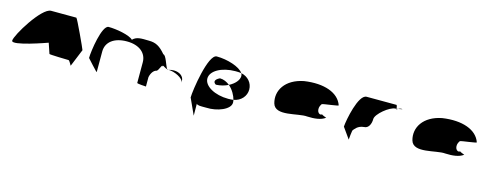

<svg xmlns="http://www.w3.org/2000/svg" viewBox="-25 -1302 5669 2224"><g transform="rotate(15 2809.0 -190.0)"><path d="M42 -113C42 -49 457 -199 457 -199L499 -75C500 -69 715 -64 731 -64C743 -64 772 -2 772 -8L857 -216C857 -224 701 -562 691 -562C691 -562 501 -563 388 -563C275 -563 42 -178 42 -113Z M954 -149C954 -149 1082 -6 1082 -14V-261C1082 -376 1178 -448 1328 -448C1482 -448 1568 -370 1568 -261V-14C1568 -6 1665 0 1676 0V-112C1686 -164 1714 -200 1744 -208C1771 -208 1796 -320 1796 -261C1796 -309 1818 -269 1862 -257C1838 -290 1807 -413 1774 -413C1706 -494 1654 -522 1574 -522C1474 -525 1422 -526 1378 -481C1336 -526 1174 -555 1081 -555C1001 -555 954 -230 954 -149ZM1862 -257C1864 -254 1866 -252 1868 -251L1877 -254ZM1877 -254H1886C1946 -254 2062 -205 2062 -149V-170C2062 -228 2006 -264 1942 -264C1921 -264 1898 -261 1877 -254Z M2209 -12 2298 183 2297 40C2311 58 2344 56 2414 56C2545 63 2699 2 2699 -80C2699 -90 2697 -101 2695 -113C2675 -111 2656 -109 2633 -109C2470 -109 2339 -184 2339 -275C2339 -366 2467 -440 2633 -440C2657 -440 2679 -439 2702 -436C2660 -501 2506 -549 2379 -549C2276 -549 2209 -92 2209 -12ZM2453 -230C2506 -232 2557 -246 2599 -267C2565 -295 2524 -314 2480 -314C2416 -284 2418 -250 2453 -230ZM2599 -267C2649 -225 2683 -161 2695 -113C2783 -129 2841 -196 2841 -275C2841 -353 2786 -419 2702 -436C2709 -425 2712 -414 2712 -403C2712 -353 2666 -301 2599 -267Z M3163 -196C3204 -52 3460 -160 3570 -148C3656 -144 3735 -152 3786 -191C3778 -193 3729 -212 3731 -217C3694 -188 3643 -257 3696 -330C3716 -340 3899 -358 3889 -368C3842 -506 3665 -570 3429 -535C3212 -493 3122 -341 3163 -196ZM3731 -217C3731 -217 3731 -218 3731 -218C3731 -218 3731 -217 3731 -217ZM3787 -192 3786 -191C3788 -191 3788 -191 3787 -190Z M4011 -145 4104 -14C4104 -6 4112 -135 4123 -135C4133 -142 4159 -194 4238 -201C4290 -201 4317 -258 4317 -318C4317 -378 4466 -501 4534 -501C4534 -501 4539 -502 4547 -503C4545 -520 4540 -546 4534 -546C4534 -546 4318 -547 4176 -547C4078 -547 4016 -225 4011 -145ZM4547 -503C4548 -498 4548 -494 4548 -491C4548 -494 4554 -500 4563 -505C4557 -504 4552 -504 4547 -503ZM4563 -505C4593 -510 4632 -517 4605 -517C4589 -517 4574 -511 4563 -505Z M4819 -196C4860 -52 5116 -160 5226 -148C5312 -144 5391 -152 5442 -191C5434 -193 5385 -212 5387 -217C5350 -188 5299 -257 5352 -330C5372 -340 5555 -358 5545 -368C5498 -506 5321 -570 5085 -535C4868 -493 4778 -341 4819 -196ZM5387 -217C5387 -217 5387 -218 5387 -218C5387 -218 5387 -217 5387 -217ZM5443 -192 5442 -191C5444 -191 5444 -191 5443 -190Z"/></g></svg>

Font: Ampere
Style: SCUltExt
Weight: 400
Version: Version 1